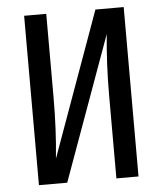

<svg xmlns="http://www.w3.org/2000/svg" viewBox="-51 -734 658 778"><g transform="rotate(-5 278.5 -344.5)"><path d="M481 0H391V-339Q391 -464 403 -586L191 0H76V-689H166V-349Q166 -219 154 -101L366 -689H481Z"/></g></svg>

Font: Fira Sans Compressed
Style: Regular
Weight: 400
Width: 1
Designer: bBox Type GmbH & Carrois Corporate GbR & Edenspiekermann AG
Foundry: bBox Type GmbH & Carrois Corporate GbR & Edenspiekermann AG
Version: Version 4.301